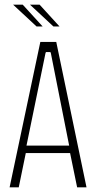

<svg xmlns="http://www.w3.org/2000/svg" viewBox="-20 -799 412 819"><path d="M21 0 152 -620H220L349 0H309L279 -146H90L60 0ZM174 -572 93 -178H275L197 -572L195 -577H176ZM136 -686 36 -779H77L162 -686ZM208 -686 108 -779H149L234 -686Z"/></svg>

Font: Smooch Sans Light
Style: Regular
Weight: 300
Designer: Robert E. Leuschke
Foundry: Robert E. Leuschke
Version: Version 1.010; ttfautohint (v1.8.3)